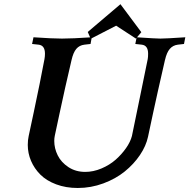

<svg xmlns="http://www.w3.org/2000/svg" viewBox="-20 -916 925 938"><path d="M728 -364.3 703.1 -247.6Q693.4 -202.6 663.6 -158.4Q633.8 -114.3 589.6 -78.4Q545.4 -42.5 484.9 -20Q424.3 2.4 359.9 2.4Q301.8 2.4 254.4 -15.4Q207 -33.2 177.2 -63Q147.5 -92.8 131.6 -130.1Q115.7 -167.5 115.7 -208Q115.7 -231.9 120.1 -251.5L145 -368.2Q175.8 -512.7 197.3 -627.4Q199.7 -640.6 199.7 -653.8Q199.7 -694.3 168.5 -697.8L136.7 -701.2L143.6 -733.9Q236.8 -727.5 282.7 -727.5Q333 -727.5 428.2 -733.9L422.4 -701.2L392.6 -697.8Q367.7 -694.8 352.8 -677.2Q337.9 -659.7 329.6 -623Q297.4 -486.3 271.5 -364.3L247.6 -252.4Q245.1 -240.2 245.1 -227.5Q245.1 -190.9 262 -157Q278.8 -123 314.2 -99.6Q349.6 -76.2 396.5 -76.2Q436 -76.2 475.8 -93Q515.6 -109.9 545.2 -136Q574.7 -162.1 595.9 -192.6Q617.2 -223.1 624.5 -251.5Q635.3 -305.7 663.3 -439.9Q691.4 -574.2 701.7 -627.4Q703.6 -637.2 703.6 -653.8Q703.6 -694.3 672.4 -697.8L641.1 -701.2L647.5 -733.9Q741.7 -727.5 763.2 -727.5Q789.1 -727.5 885.3 -733.9L878.9 -701.2L849.1 -697.8Q824.7 -694.8 809.6 -677.2Q794.4 -659.7 786.1 -623V-623.5Q745.1 -444.8 728 -364.3ZM408.7 -759.8 568.4 -895.5 670.4 -758.8 644 -727.5 547.4 -790.5Q477.1 -754.9 423.3 -726.6Z"/></svg>

Font: Flanker
Style: Bold Italic
Weight: 700
Italic angle: -12°
Designer: Flanker
Version: Version 2.000